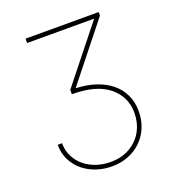

<svg xmlns="http://www.w3.org/2000/svg" viewBox="-134 -831 859 946"><g transform="rotate(-20 295.5 -358.5)"><path d="M99.4 -181.8Q99.4 -142.4 115.6 -111Q131.7 -79.5 158.6 -57.7Q185.4 -35.9 220.3 -24.3Q255.3 -12.8 292.6 -12.8Q354 -12.8 397.4 -39.1Q441.4 -65.7 463.6 -108.1Q485.8 -150.6 485.8 -201.7Q485.8 -285.5 420.5 -338.8Q355.1 -392 228.7 -392H227.3V-414.8L456 -701.7V-704.5H106.5V-727.3H490.1V-708.8L257.1 -416.2V-413.4Q313.2 -410.9 359.6 -395.4Q405.9 -380 438.9 -353Q471.9 -326 490.2 -287.8Q508.5 -249.6 508.5 -201.7Q508.5 -155.2 492.4 -116.3Q476.2 -77.4 447.4 -49.4Q418.7 -21.3 379.1 -5.7Q339.5 9.9 292.6 9.9Q250.7 9.9 211.8 -3Q172.9 -16 142.9 -40.7Q112.9 -65.3 94.8 -101Q76.7 -136.7 76.7 -181.8Z"/></g></svg>

Font: Inter P Thin
Style: Regular
Weight: 100
Designer: Rasmus Andersson
Foundry: rsms
Version: Version 3.018;git-588b23468